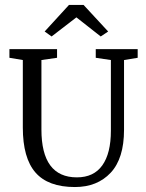

<svg xmlns="http://www.w3.org/2000/svg" viewBox="-20 -748 588 774"><path d="M188 -601 160 -621 258 -728H317L416 -621L386 -601L288 -678ZM282 6Q174 6 123 -52.5Q72 -111 72 -234V-506L18 -515V-550H210V-515L147 -506V-226Q147 -33 290 -33Q358 -33 392.5 -81.5Q427 -130 427 -221V-506L366 -515V-550H535V-515L480 -506V-225Q480 -109 426 -51.5Q372 6 282 6Z"/></svg>

Font: Aikya
Style: Regular
Weight: 400
Designer: Neelakash Kshetrimayum (Latin subset based on Merriweather by Eben Sorkin)
Foundry: Brand New Type
Version: Version 1.00 b005